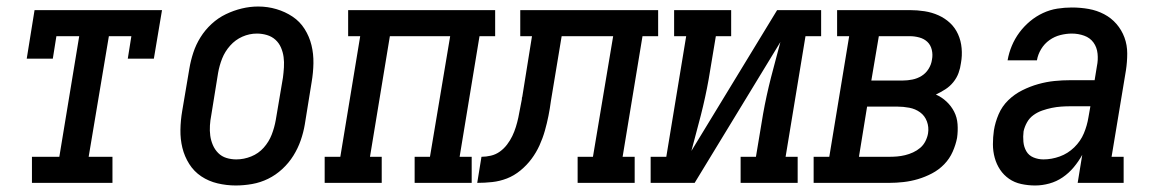

<svg xmlns="http://www.w3.org/2000/svg" viewBox="-20 -561 3540 589"><path d="M78 0V-80H162L223 -450H153L142 -381H62L86 -530H477L452 -381H372L383 -450H314L252 -80H325V0Z M703 8Q675 8 647.5 1.5Q620 -5 597.5 -20Q575 -35 560.5 -58Q546 -81 539.5 -107.5Q533 -134 533.5 -163Q534 -192 539 -221L561 -351Q565 -375 573 -399.5Q581 -424 595 -446.5Q609 -469 629 -487.5Q649 -506 673 -517.5Q697 -529 722 -535Q747 -541 772 -541Q801 -541 828 -533Q855 -525 877.5 -510Q900 -495 914.5 -472Q929 -449 935.5 -422.5Q942 -396 941.5 -367Q941 -338 936 -309L915 -179Q911 -155 902.5 -130.5Q894 -106 880 -83.5Q866 -61 846 -42.5Q826 -24 802.5 -12.5Q779 -1 753.5 3.5Q728 8 703 8ZM705 -72Q728 -72 750.5 -81Q773 -90 789 -108Q805 -126 813.5 -148Q822 -170 826 -193L848 -323Q850 -338 851 -354.5Q852 -371 850 -386Q848 -401 842 -415Q836 -429 825 -439Q814 -449 799 -453.5Q784 -458 768 -458Q745 -458 723.5 -448.5Q702 -439 686 -421Q670 -403 661.5 -381.5Q653 -360 649 -337L628 -207Q625 -192 624 -176Q623 -160 625 -145Q627 -130 633 -116Q639 -102 649.5 -91.5Q660 -81 674.5 -76.5Q689 -72 705 -72Z M976 0V-80H1024L1085 -450H1048V-530H1499V-450H1451L1390 -80H1427V0H1252V-80H1299L1361 -450H1176L1115 -80H1151V0Z M1444 0 1457 -80Q1471 -80 1486 -83.5Q1501 -87 1513.5 -96Q1526 -105 1535.5 -117.5Q1545 -130 1551.5 -143.5Q1558 -157 1562.5 -171.5Q1567 -186 1570 -200Q1573 -214 1575.5 -228.5Q1578 -243 1581 -257Q1581 -259 1581 -260.5Q1581 -262 1582 -263L1612 -450H1576V-530H1999V-450H1951L1890 -80H1927V0H1752V-80H1799L1861 -450H1703L1670 -251Q1667 -228 1662.5 -205.5Q1658 -183 1651.5 -160Q1645 -137 1635 -115Q1625 -93 1610.5 -73.5Q1596 -54 1576.5 -38Q1557 -22 1535 -13.5Q1513 -5 1490 -2.5Q1467 0 1444 0Z M1976 0V-80H2024L2085 -450H2048V-530H2223V-450H2176L2154 -318Q2149 -290 2143 -262.5Q2137 -235 2130 -207.5Q2123 -180 2115.5 -152.5Q2108 -125 2101 -98L2364 -530H2499V-450H2451L2390 -80H2427V0H2252V-80H2299L2321 -212Q2326 -240 2332 -267.5Q2338 -295 2345 -322.5Q2352 -350 2359.5 -377.5Q2367 -405 2374 -432L2111 0Z M2476 0V-80H2524L2585 -450H2548V-530H2771Q2794 -530 2816.5 -526.5Q2839 -523 2859 -514Q2879 -505 2894.5 -490.5Q2910 -476 2919 -456Q2928 -436 2930 -413Q2932 -390 2928 -368Q2926 -352 2920.5 -337Q2915 -322 2904.5 -309Q2894 -296 2880 -287Q2866 -278 2851 -271Q2869 -263 2883.5 -249.5Q2898 -236 2907 -218.5Q2916 -201 2917.5 -180Q2919 -159 2916 -138Q2912 -117 2902.5 -95.5Q2893 -74 2876.5 -57Q2860 -40 2839 -29Q2818 -18 2796 -11.5Q2774 -5 2751.5 -2.5Q2729 0 2708 0ZM2653 -314H2750Q2764 -314 2779 -317Q2794 -320 2807 -328Q2820 -336 2828.5 -349.5Q2837 -363 2839 -378Q2842 -393 2838.5 -408Q2835 -423 2825 -432.5Q2815 -442 2800.5 -446Q2786 -450 2771 -450H2676ZM2615 -80H2708Q2720 -80 2732 -81Q2744 -82 2756.5 -85Q2769 -88 2781 -93.5Q2793 -99 2803 -107.5Q2813 -116 2819 -128Q2825 -140 2827 -152Q2830 -171 2823.5 -188.5Q2817 -206 2802.5 -216.5Q2788 -227 2769.5 -230.5Q2751 -234 2732 -234H2640Z M3156 8H3155Q3155 8 3155 8Q3155 8 3155 8Q3134 8 3113 3.5Q3092 -1 3075.5 -12.5Q3059 -24 3048 -40.5Q3037 -57 3031.5 -77Q3026 -97 3026 -118.5Q3026 -140 3029 -161Q3033 -186 3043.5 -210.5Q3054 -235 3073 -253.5Q3092 -272 3116 -284Q3140 -296 3165 -303Q3190 -310 3214.5 -312.5Q3239 -315 3264 -315H3338L3345 -358Q3349 -377 3347 -396.5Q3345 -416 3334.5 -430.5Q3324 -445 3306 -451.5Q3288 -458 3268 -458Q3251 -458 3233 -453.5Q3215 -449 3199.5 -438Q3184 -427 3174 -410.5Q3164 -394 3161 -376H3071Q3075 -399 3084 -420.5Q3093 -442 3107 -461Q3121 -480 3139.5 -495.5Q3158 -511 3179.5 -521Q3201 -531 3223.5 -534.5Q3246 -538 3268 -538Q3295 -538 3320 -533.5Q3345 -529 3367 -517.5Q3389 -506 3405 -487.5Q3421 -469 3429.5 -446Q3438 -423 3438 -397Q3438 -371 3434 -345L3390 -80H3427V0H3286L3300 -86Q3289 -66 3274 -48Q3259 -30 3240 -17Q3221 -4 3199 2Q3177 8 3156 8ZM3181 -72Q3206 -72 3231 -81Q3256 -90 3275.5 -109Q3295 -128 3305 -152Q3315 -176 3319 -201L3325 -235H3264Q3250 -235 3235.5 -234Q3221 -233 3206.5 -230Q3192 -227 3177.5 -222Q3163 -217 3150.5 -208Q3138 -199 3130.5 -185.5Q3123 -172 3120 -158Q3118 -142 3119.5 -126Q3121 -110 3128.5 -97Q3136 -84 3150.5 -78Q3165 -72 3181 -72Z"/></svg>

Font: Iosevka Slab Medium Oblique
Style: Regular
Weight: 500
Italic angle: -9°
Monospace: yes
Designer: Belleve Invis
Foundry: Belleve Invis
Version: Version 11.1.1; ttfautohint (v1.8.3)